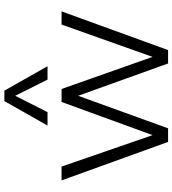

<svg xmlns="http://www.w3.org/2000/svg" viewBox="26 -836 810 903"><g transform="rotate(-90 431.5 -385.0)"><path d="M767 -501H829L647 0H584L432 -423L279 0H215L34 -501H99L247 -73L403 -501H464L615 -73ZM292 -567 407 -770H456L571 -567H508L432 -719L355 -567Z"/></g></svg>

Font: Muli Light
Style: Regular
Weight: 300
Designer: Vernon Adams
Foundry: Vernon Adams
Version: Version 2.100